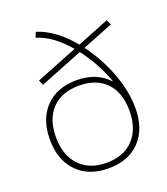

<svg xmlns="http://www.w3.org/2000/svg" viewBox="-145 -891 871 1002"><g transform="rotate(-20 290.5 -390.0)"><path d="M286 10Q176 10 112 -56Q48 -122 48 -236Q48 -349 111.5 -414.5Q175 -480 284 -480Q340 -480 384.5 -462Q429 -444 459 -410L461 -411Q440 -471 407 -528Q374 -585 334 -633.5Q294 -682 249.5 -715Q205 -748 160 -761L171 -790Q224 -774 275.5 -734.5Q327 -695 371.5 -638Q416 -581 450.5 -514Q485 -447 504.5 -376.5Q524 -306 524 -239Q524 -123 460.5 -56.5Q397 10 286 10ZM286 -21Q382 -21 436 -78.5Q490 -136 490 -236Q490 -337 436.5 -393Q383 -449 286 -449Q190 -449 136 -393Q82 -337 82 -236Q82 -136 136.5 -78.5Q191 -21 286 -21ZM112 -517 100 -545 540 -720 552 -692Z"/></g></svg>

Font: M PLUS 1 ExtraLight
Style: Regular
Weight: 250
Version: Version 1.001